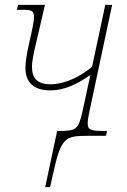

<svg xmlns="http://www.w3.org/2000/svg" viewBox="-20 -556 520 786"><path d="M165 210H185L196 161C230 6 245 0 340 0H414L418 -20H402C350 -20 339 -25 339 -51C339 -63 341 -76 346 -99L439 -536H411L357 -283C317 -248 250 -211 187 -211C134 -211 111 -234 111 -283C111 -311 121 -352 133 -402L164 -536H54L49 -516H68C113 -516 119 -512 119 -484C119 -470 113 -438 99 -378C90 -337 84 -303 84 -279C84 -218 119 -186 185 -186C250 -186 303 -217 350 -249L317 -97C301 -27 292 -20 225 -20H214Z"/></svg>

Font: Noto Serif SemiCondensed Thin
Style: Italic
Weight: 100
Width: 4
Italic angle: -12°
Designer: Monotype Design Team
Foundry: Monotype Imaging Inc.
Version: Version 2.013